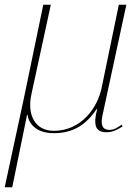

<svg xmlns="http://www.w3.org/2000/svg" viewBox="-57 -556 589 816"><path d="M-37 240H-5L58 -68H60C65 -32 95 10 171 10C255 10 309 -26 354 -93H356C337 -18 352 6 396 6C415 6 436 0 464 -19L460 -26C440 -12 427 -4 408 -4C373 -4 372 -34 378 -63L480 -536H448L375 -183C357 -95 286 0 172 0C92 0 58 -67 76 -153L159 -536H127L44 -136Z"/></svg>

Font: Noto Serif Display Thin
Style: Italic
Weight: 100
Italic angle: -12°
Designer: Monotype Design Team
Foundry: Monotype Imaging Inc.
Version: Version 2.009